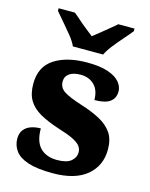

<svg xmlns="http://www.w3.org/2000/svg" viewBox="-117 -841 725 926"><g transform="rotate(15 246.0 -378.0)"><path d="M237 10Q159 10 113.5 -5Q68 -20 48.5 -47Q29 -74 29 -107Q29 -135 42.5 -152Q56 -169 78 -176.5Q100 -184 126 -184Q126 -118 156.5 -87.5Q187 -57 240 -57Q289 -57 310.5 -75.5Q332 -94 332 -119Q332 -139 319.5 -153Q307 -167 280.5 -179.5Q254 -192 211 -205Q152 -224 113 -246Q74 -268 54.5 -300.5Q35 -333 35 -383Q35 -468 97 -508.5Q159 -549 261 -549Q326 -549 366 -535Q406 -521 424 -499Q442 -477 442 -453Q442 -419 417.5 -401Q393 -383 340 -383Q340 -432 313.5 -458Q287 -484 245 -484Q210 -484 189.5 -470Q169 -456 169 -430Q169 -400 194.5 -382.5Q220 -365 289 -343Q343 -326 382.5 -304.5Q422 -283 443.5 -251.5Q465 -220 465 -169Q465 -88 406.5 -39Q348 10 237 10ZM173 -606Q163 -629 141.5 -655.5Q120 -682 97.5 -708Q75 -734 59 -753V-766H140Q153 -756 172 -739Q191 -722 212 -705.5Q233 -689 248 -677Q263 -689 284 -705.5Q305 -722 325 -739Q345 -756 357 -766H438V-753Q423 -734 400 -708Q377 -682 356 -655.5Q335 -629 324 -606Z"/></g></svg>

Font: Noto Serif Khmer ExtraBold
Style: Regular
Weight: 800
Version: Version 2.003